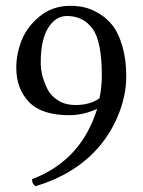

<svg xmlns="http://www.w3.org/2000/svg" viewBox="-20 -630 490 660"><path d="M322 -292Q330 -331 330 -370Q330 -488 298 -531.5Q266 -575 210 -575Q171 -575 145.5 -534Q120 -493 120 -415Q120 -393 125.5 -370.5Q131 -348 143 -324Q155 -300 180 -284.5Q205 -269 240 -269Q289 -269 322 -292ZM314 -256Q267 -234 218 -234Q123 -234 79.5 -279.5Q36 -325 36 -397Q36 -444 54 -490.5Q72 -537 116 -573.5Q160 -610 222 -610Q247 -610 271 -604.5Q295 -599 322 -582.5Q349 -566 368.5 -540.5Q388 -515 401 -470Q414 -425 414 -367Q414 -306 389.5 -242Q365 -178 320 -125Q239 -31 102 10Q90 2 90 -14Q259 -78 314 -256Z"/></svg>

Font: Pochaevsk Unicode
Style: Normal
Weight: 400
Version: Version 1.1